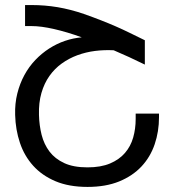

<svg xmlns="http://www.w3.org/2000/svg" viewBox="-20 -736 685 767"><path d="M106.9 -631.8H80.1V-715.8H106.9Q159.2 -715.8 210.2 -707.3Q261.2 -698.7 315.4 -680.2Q354 -666.5 384.5 -654.5Q415 -642.6 442.9 -630.4Q470.7 -618.2 498.3 -604.7Q525.9 -591.3 558.6 -575.2V-478Q526.9 -493.7 495.4 -508.1Q463.9 -522.5 434.1 -535.2Q396.5 -537.1 359.6 -532.5Q322.8 -527.8 289.1 -515.4Q255.4 -502.9 226.8 -482.4Q198.2 -461.9 177.5 -432.6Q156.7 -403.3 145.5 -364.5Q134.3 -325.7 135.7 -276.9Q136.7 -235.4 146.2 -197.5Q155.8 -159.7 177.7 -130.6Q199.7 -101.6 236.6 -84.5Q273.4 -67.4 329.6 -67.4Q382.8 -67.4 419.7 -83Q456.5 -98.6 479.2 -125Q502 -151.4 512 -186.5Q522 -221.7 522 -260.7V-282.2H615.2V-268.1Q615.2 -210.4 597.9 -159.7Q580.6 -108.9 545.2 -71Q509.8 -33.2 456.1 -11.2Q402.3 10.7 329.6 10.7Q255.4 10.7 201.7 -12Q147.9 -34.7 112.5 -74Q77.1 -113.3 59.6 -165.5Q42 -217.8 40.5 -276.9Q39.1 -322.3 49.1 -362.3Q59.1 -402.3 77.4 -436Q95.7 -469.7 121.1 -496.3Q146.5 -522.9 176.5 -542.2Q206.5 -561.5 239.7 -572.8Q272.9 -584 306.6 -586.9Q248.5 -607.9 196.3 -619.9Q144 -631.8 106.9 -631.8Z"/></svg>

Font: Arian AMU
Style: Regular
Weight: 400
Designer: Ruben Hakobyan (Tarumian)
Foundry: Ruben Hakobyan (Tarumian)
Version: Version 4.003